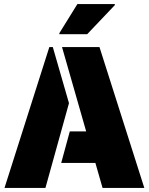

<svg xmlns="http://www.w3.org/2000/svg" viewBox="-20 -918 727 938"><path d="M221 -688H238L317 -414L202 0H2ZM446 -122H279L321 -276H401L283 -688H466L685 0H481ZM270 -756 358 -898H541V-893L406 -751H270Z"/></svg>

Font: Saira Stencil
Style: Regular
Weight: 400
Designer: Hector Gatti with collaboration of the Omnibus-Type team
Foundry: Omnibus-Type
Version: Version 1.003